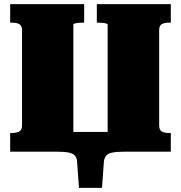

<svg xmlns="http://www.w3.org/2000/svg" viewBox="-20 -730 871 924"><path d="M29 -710H385V-621H377Q368 -621 357.5 -620Q347 -619 340 -617Q333 -615 333 -611V0H29V-90H39Q59 -90 72.5 -97Q86 -104 86 -126V-585Q86 -607 72.5 -614Q59 -621 39 -621H29ZM446 -710H802V-621H792Q772 -621 759 -614Q746 -607 746 -585V-126Q746 -104 759 -97Q772 -90 792 -90H802V0H498V-611Q498 -615 491 -617Q484 -619 474 -620Q464 -621 454 -621H446ZM187 0V-95H647V0H580Q543 0 521.5 4Q500 8 491 19Q482 30 480 48L471 174H360L351 48Q350 30 340.5 19Q331 8 310 4Q289 0 252 0Z"/></svg>

Font: Roboto Serif Black
Style: Regular
Weight: 900
Designer: Greg Gazdowicz
Foundry: Commercial Type
Version: Version 1.008